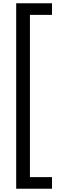

<svg xmlns="http://www.w3.org/2000/svg" viewBox="-20 -793 377 1174"><path d="M298 361H79V-773H298V-702H163V290H298Z"/></svg>

Font: Noto Sans Telugu SemiCondensed
Style: Regular
Weight: 400
Width: 4
Designer: Jelle Bosma - Monotype Design Team
Foundry: Monotype Imaging Inc.
Version: Version 2.005; ttfautohint (v1.8.4.7-5d5b)